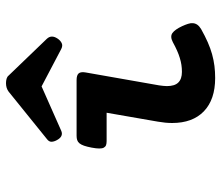

<svg xmlns="http://www.w3.org/2000/svg" viewBox="-68 -658 737 640"><g transform="rotate(-90 300.0 -338.5)"><path d="M149.4 -351.1Q141.1 -351.1 135.7 -353Q130.4 -355 127.4 -360.4Q124.5 -365.7 124.5 -375.5Q124.5 -385.3 127.4 -400.9Q130.4 -416.5 133.8 -426.3Q137.2 -436 141.8 -441.7Q146.5 -447.3 152.6 -449.2Q158.7 -451.2 167 -451.2H352.5Q369.1 -451.2 375 -444.1Q380.9 -437 377.9 -420.4L335 -176.3Q334 -169.4 333.3 -162.8Q332.5 -156.2 332.5 -150.4Q332.5 -124 344.5 -112.1Q356.4 -100.1 379.9 -100.1Q392.1 -100.1 403.3 -101.8Q414.6 -103.5 426.5 -107.2Q438.5 -110.8 451.2 -116.5Q463.9 -122.1 479 -130.4Q497.6 -140.1 509.3 -131.8Q521 -123.5 532.2 -99.6Q537.1 -88.9 540 -79.8Q543 -70.8 542.2 -63Q541.5 -55.2 536.9 -48.6Q532.2 -42 522.5 -36.1Q499 -22.9 478.5 -13.9Q458 -4.9 438.5 0.5Q418.9 5.9 399.7 8.3Q380.4 10.7 359.4 10.7Q287.6 10.7 248.5 -26.9Q209.5 -64.5 209.5 -132.8Q209.5 -154.8 213.9 -179.7L243.7 -351.1ZM183.6 -502.4Q164.6 -494.1 152.3 -517.1Q147 -526.9 147 -535.2Q147 -543.5 156.2 -550.3L314 -677.7Q325.7 -686.5 342.3 -686.5Q350.1 -686.5 356.9 -684.6Q363.8 -682.6 367.7 -677.7L490.2 -550.3Q504.4 -535.2 491.2 -515.1Q484.9 -505.4 476.1 -501Q467.3 -496.6 456.1 -502.4L331.5 -567.9Z"/></g></svg>

Font: Courier Prime
Style: Bold Italic
Weight: 700
Monospace: yes
Designer: Alan Dague-Greene
Foundry: Quote-Unquote Apps
Version: Version 1.202